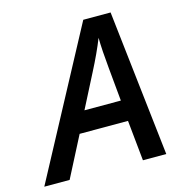

<svg xmlns="http://www.w3.org/2000/svg" viewBox="-165 -811 862 908"><g transform="rotate(-15 266.0 -357.5)"><path d="M403.8 -198.2H167L64.9 0H-59.1L323.2 -714.8H457L538.1 0H423.8ZM396 -299.8Q376.5 -502.9 373.8 -545.7Q371.1 -588.4 371.1 -613.8Q344.2 -545.9 301.8 -463.9L217.8 -299.8Z"/></g></svg>

Font: Open Sans Semibold
Style: Italic
Weight: 600
Italic angle: -12°
Foundry: Ascender Corporation
Version: Version 1.10